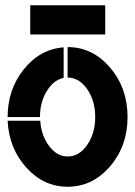

<svg xmlns="http://www.w3.org/2000/svg" viewBox="-20 -707 514 730"><path d="M95 -576V-687H380V-576ZM222 -527V-411Q184 -403 158 -361Q132 -319 132 -262H9Q9 -367 70.5 -443.5Q132 -520 222 -527ZM237 -412V-528Q332 -528 398.5 -450Q465 -372 465 -262Q465 -152 398.5 -74.5Q332 3 237 3Q146 3 80 -70Q14 -143 9 -248H133Q137 -191 167 -151.5Q197 -112 237 -112Q281 -112 311.5 -156Q342 -200 342 -262Q342 -324 311.5 -368Q281 -412 237 -412Z"/></svg>

Font: BroshK
Style: Medium
Weight: 500
Designer: gluk
Foundry: gluk
Version: Version 0.60